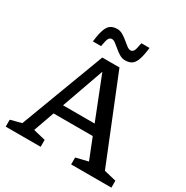

<svg xmlns="http://www.w3.org/2000/svg" viewBox="-205 -1102 1234 1273"><g transform="rotate(30 412.0 -465.5)"><path d="M728 -75.5 821 -53V0H513V-53L606 -75.5L543 -234.5H243L186.5 -75.5L279.5 -53V0H12V-53L96 -75.5L337.5 -717H469ZM270.5 -312.5H512.5L385 -635.5ZM577 -928.5Q569.5 -865 557 -832.2Q544.5 -799.5 525 -787.8Q505.5 -776 477 -776Q455 -776 434.5 -788Q414 -800 395.5 -815.8Q377 -831.5 361.2 -843.5Q345.5 -855.5 332.5 -855.5Q317.5 -855.5 309 -841.5Q300.5 -827.5 292.5 -778.5H230Q237.5 -842 250 -874.8Q262.5 -907.5 282.2 -919.2Q302 -931 330 -931Q352 -931 372.5 -919Q393 -907 411.5 -891.2Q430 -875.5 446 -863.5Q462 -851.5 474.5 -851.5Q489.5 -851.5 498 -865.5Q506.5 -879.5 514.5 -928.5Z"/></g></svg>

Font: Newsreader 6pt
Style: Regular
Weight: 400
Designer: Hugues Gentile
Foundry: Production Type
Version: Version 1.003; ttfautohint (v1.8.3)